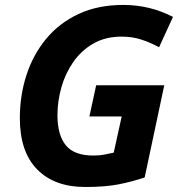

<svg xmlns="http://www.w3.org/2000/svg" viewBox="-20 -745 730 775"><path d="M324.2 9.8Q199.7 9.8 129.9 -61.3Q60.1 -132.3 60.1 -268.1Q60.1 -359.4 86.7 -441.7Q113.3 -523.9 166 -587.9Q218.8 -651.9 296.9 -688.5Q375 -725.1 478 -725.1Q584.5 -725.1 678.2 -676.8L622.1 -554.2Q586.4 -573.7 550 -585.4Q513.7 -597.2 471.2 -597.2Q405.3 -597.2 356.7 -569.1Q308.1 -541 275.9 -494.9Q243.7 -448.7 227.8 -392.6Q211.9 -336.4 211.9 -279.8Q211.9 -200.2 245.6 -158.7Q279.3 -117.2 356 -117.2Q380.9 -117.2 399.4 -120.6Q418 -124 439 -128.9L471.2 -274.9H340.8L368.2 -400.9H643.1L564 -28.8Q515.1 -12.2 460.4 -1.2Q405.8 9.8 324.2 9.8Z"/></svg>

Font: Open Sans
Style: Bold Italic
Weight: 700
Italic angle: -12°
Designer: Monotype Design Team
Foundry: Monotype Imaging Inc.
Version: Version 3.003; ttfautohint (v1.8.4)